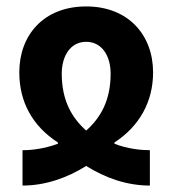

<svg xmlns="http://www.w3.org/2000/svg" viewBox="-20 -577 536 597"><path d="M50 0C121 0 189 -24 248 -61C307 -24 374 0 446 0V-110C418 -110 377 -114 336 -130V-134C414 -185 456 -261 456 -352C456 -468 379 -557 248 -557C116 -557 40 -468 40 -352C40 -260 81 -185 160 -134V-130C116 -114 78 -110 50 -110ZM248 -171C203 -211 172 -265 172 -348C172 -403 199 -447 248 -447C297 -447 324 -403 324 -348C324 -265 293 -211 248 -171Z"/></svg>

Font: Noto Sans Georgian ExtraCondensed Bold
Style: Regular
Weight: 700
Width: 2
Designer: Monotype Design Team, Akaki Razmadze
Foundry: Google LLC
Version: Version 2.005